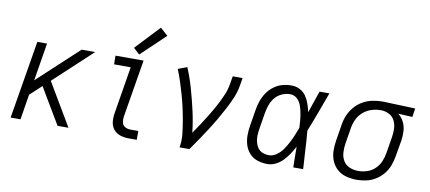

<svg xmlns="http://www.w3.org/2000/svg" viewBox="-70 -1022 2875 1285"><g transform="rotate(10 1368.0 -379.5)"><path d="M47 0H114L142 -172L221 -245L253 -190L366 0H440L269 -289L528 -530H436L159 -273L201 -530H135Z M850 0H904V-60H850Q830 -60 813.5 -69.5Q797 -79 793 -98.5Q789 -118 792 -138L857 -530H666L667 -471H780L727 -148Q722 -118 725.5 -89Q729 -60 747 -38.5Q765 -17 792.5 -8.5Q820 0 850 0ZM821 -565 985 -721 933 -767 779 -603Z M1195 0H1262Q1289 -38 1314.5 -76Q1340 -114 1365 -152.5Q1390 -191 1413 -230.5Q1436 -270 1457.5 -310.5Q1479 -351 1496.5 -392.5Q1514 -434 1521 -477L1530 -530H1463L1454 -477Q1448 -438 1431.5 -399.5Q1415 -361 1395.5 -324.5Q1376 -288 1354 -252Q1332 -216 1309 -180.5Q1286 -145 1262 -111Q1254 -185 1237.5 -257.5Q1221 -330 1201 -400.5Q1181 -471 1153 -538L1092 -515Q1108 -475 1121.5 -434Q1135 -393 1147 -350.5Q1159 -308 1168.5 -265.5Q1178 -223 1185.5 -179.5Q1193 -136 1198 -91Q1203 -46 1195 0Z M1792 8Q1821 8 1848.5 -5.5Q1876 -19 1897.5 -41.5Q1919 -64 1935.5 -89Q1952 -114 1966 -141Q1966 -140 1966 -139V-134Q1966 -100 1966.5 -67Q1967 -34 1968 0H2035Q2030 -65 2027 -129.5Q2024 -194 2018 -259Q2045 -326 2070 -394Q2095 -462 2120 -530H2053Q2040 -493 2027.5 -455.5Q2015 -418 2002 -381Q1996 -409 1986.5 -436.5Q1977 -464 1961 -487.5Q1945 -511 1919 -524.5Q1893 -538 1862 -538Q1831 -538 1800.5 -530Q1770 -522 1743 -502Q1716 -482 1697.5 -455Q1679 -428 1668.5 -398Q1658 -368 1653 -337L1635 -227Q1629 -193 1629 -158.5Q1629 -124 1639 -92.5Q1649 -61 1671 -37Q1693 -13 1725.5 -2.5Q1758 8 1792 8ZM1792 -52Q1769 -52 1748.5 -60.5Q1728 -69 1716 -87Q1704 -105 1699 -127Q1694 -149 1695 -172Q1696 -195 1700 -218L1718 -328Q1723 -355 1732.5 -382Q1742 -409 1761 -432Q1780 -455 1807.5 -467Q1835 -479 1862 -479Q1889 -479 1908.5 -462Q1928 -445 1937 -421Q1946 -397 1951 -371.5Q1956 -346 1958.5 -320Q1961 -294 1962 -268Q1952 -241 1941 -214.5Q1930 -188 1916.5 -162Q1903 -136 1886.5 -112Q1870 -88 1845 -70Q1820 -52 1792 -52Z M2399 8Q2431 8 2464 1Q2497 -6 2527 -24.5Q2557 -43 2579 -70Q2601 -97 2613 -129Q2625 -161 2630 -193L2649 -303Q2654 -336 2652 -368.5Q2650 -401 2635.5 -429.5Q2621 -458 2597 -476L2694 -471L2703 -530L2482 -538H2481Q2448 -538 2414 -531.5Q2380 -525 2348.5 -507.5Q2317 -490 2293 -462.5Q2269 -435 2255.5 -403Q2242 -371 2237 -337L2219 -227Q2213 -191 2214 -155Q2215 -119 2228.5 -87Q2242 -55 2268 -32.5Q2294 -10 2328.5 -1Q2363 8 2399 8ZM2400 -52Q2369 -52 2341 -63.5Q2313 -75 2298 -100Q2283 -125 2281 -156Q2279 -187 2284 -218L2302 -328Q2307 -358 2321 -387.5Q2335 -417 2360.5 -438.5Q2386 -460 2417 -469.5Q2448 -479 2478 -479Q2508 -479 2534 -466Q2560 -453 2573 -427.5Q2586 -402 2587 -372Q2588 -342 2583 -313L2565 -203Q2560 -173 2548 -144.5Q2536 -116 2512.5 -93.5Q2489 -71 2459 -61.5Q2429 -52 2400 -52Z"/></g></svg>

Font: Iosevka Sparkle Light Oblique
Style: Regular
Weight: 300
Italic angle: -9°
Designer: Belleve Invis
Foundry: Belleve Invis
Version: Version 4.5.0; ttfautohint (v1.8.3)